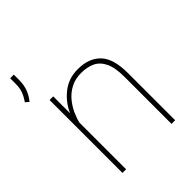

<svg xmlns="http://www.w3.org/2000/svg" viewBox="-225 -867 984 984"><g transform="rotate(-45 266.5 -375.0)"><path d="M296.4 -512.2Q253.4 -512.2 220.9 -495.1Q188.5 -478 166 -451.2Q143.6 -424.3 129.9 -394.3Q116.2 -364.3 110.4 -338.4V0H84V-528.3H110.4V-405.8Q134.3 -461.4 182.9 -499.8Q231.4 -538.1 297.9 -538.1Q377.9 -538.1 421.9 -492.4Q465.8 -446.8 465.8 -341.8V0H439.5V-341.8Q439.5 -409.2 421.1 -446Q402.8 -482.9 370.6 -497.6Q338.4 -512.2 296.4 -512.2ZM46.4 -750V-712.4Q46.4 -673.8 34.7 -644.5Q22.9 -615.2 4.4 -594.2L-13.7 -609.9Q3.4 -634.3 11.7 -657Q20 -679.7 20 -711.4V-750Z"/></g></svg>

Font: Vazirmatn RD Thin
Style: Regular
Weight: 100
Designer: Saber Rastikerdar
Foundry: Saber Rastikerdar
Version: Version 32.102